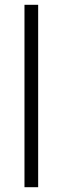

<svg xmlns="http://www.w3.org/2000/svg" viewBox="-20 -780 261 800"><path d="M139 0H82V-760H139Z"/></svg>

Font: Noto Sans Display Light
Style: Regular
Weight: 300
Designer: Monotype Design Team
Foundry: Monotype Imaging Inc.
Version: Version 2.003